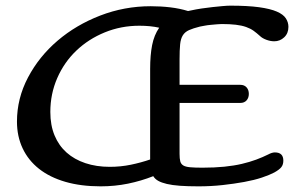

<svg xmlns="http://www.w3.org/2000/svg" viewBox="-20 -645 1090 679"><path d="M952 -106Q982 -106 982 -77Q982 -63 975 -54Q968 -45 950 -35Q933 -26 906 -17Q879 -8 843.5 -1.5Q808 5 767 9.5Q726 14 682 14Q644 14 616.5 12Q589 10 570 5.5Q551 1 539.5 -5.5Q528 -12 522 -22Q479 -5 432.5 4.5Q386 14 336 14Q266 14 211 -2Q156 -18 118 -48Q80 -78 60 -120.5Q40 -163 40 -215Q40 -297 79 -371Q118 -445 183.5 -501Q249 -557 334.5 -590Q420 -623 513 -623Q549 -623 582.5 -619Q616 -615 645 -606L655 -608Q673 -612 693 -615Q713 -618 732 -620Q751 -622 767.5 -623.5Q784 -625 794 -625Q856 -625 896 -619.5Q936 -614 959 -604Q982 -594 991 -580Q1000 -566 1000 -550Q1000 -527 985 -513Q970 -499 950 -499Q936 -499 921.5 -504.5Q907 -510 899 -518Q888 -528 877 -536Q866 -544 850.5 -549.5Q835 -555 814 -557.5Q793 -560 764 -560Q757 -560 746.5 -559Q736 -558 724.5 -557Q713 -556 703 -554Q693 -552 687 -551Q663 -545 648.5 -538.5Q634 -532 626.5 -520Q619 -508 617 -488Q615 -468 615 -435V-345H830Q844 -345 852 -336Q860 -327 860 -313Q860 -299 852 -290Q844 -281 830 -281H615V-101Q615 -84 617.5 -74.5Q620 -65 628 -60Q636 -55 652.5 -53.5Q669 -52 696 -52Q739 -52 773.5 -55.5Q808 -59 835.5 -65.5Q863 -72 886 -80.5Q909 -89 929 -99Q942 -106 952 -106ZM368 -55Q407 -55 443 -62.5Q479 -70 511 -81V-401Q511 -450 518 -485.5Q525 -521 543 -547Q512 -554 473 -554Q408 -554 350.5 -530.5Q293 -507 250 -466Q207 -425 182.5 -369Q158 -313 158 -249Q158 -202 173 -166Q188 -130 215.5 -105.5Q243 -81 282 -68Q321 -55 368 -55Z"/></svg>

Font: Sofadi One
Style: Regular
Weight: 400
Designer: Botjo Nikoltchev
Foundry: Botjo Nikoltchev
Version: Version 1.002